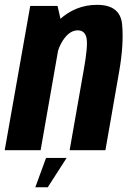

<svg xmlns="http://www.w3.org/2000/svg" viewBox="-46 -621 542 794"><path d="M-26.5 0H122L211.5 -510.5L192 -596.5H79ZM242 0H390L447 -326.5Q466.5 -438.5 459 -519.8Q451.5 -601 355.5 -601Q265.5 -601 198 -538Q130.5 -475 116 -393.5L184 -371.5Q194.5 -428.5 219.8 -462Q245 -495.5 275.5 -495.5Q305 -495.5 311.8 -463.8Q318.5 -432 300 -330ZM100 153.5H151.5L229.5 32H144.5Z"/></svg>

Font: Anybody Condensed
Style: Bold Italic
Weight: 700
Width: 3
Italic angle: -10°
Version: Version 1.113;gftools[0.9.25]